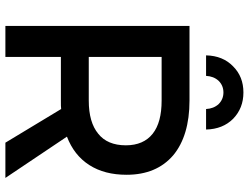

<svg xmlns="http://www.w3.org/2000/svg" viewBox="-128 -818 945 730"><g transform="rotate(90 345.0 -452.5)"><path d="M522 0H656L499 -234C546 -252 582 -280 607 -319C632 -358 644 -405 644 -461C644 -537 619 -596 570 -638C521 -679 451 -700 362 -700H78V0H196V-211H362C377 -211 387 -211 394 -212ZM362 -317H196V-594H362C417 -594 459 -583 488 -560C517 -537 532 -503 532 -458C532 -411 517 -376 488 -353C459 -329 417 -317 362 -317ZM190 -763H268C269 -782 275 -798 287 -811C299 -823 314 -829 331 -829C348 -829 363 -823 375 -811C387 -798 393 -782 394 -763H472C471 -806 457 -840 431 -866C404 -892 371 -905 331 -905C291 -905 258 -892 232 -866C205 -840 191 -806 190 -763Z"/></g></svg>

Font: Argentum Sans
Style: Regular
Weight: 400
Designer: Julieta Ulanovsky
Foundry: Julieta Ulanovsky
Version: Version 5.001;March 29, 2019;FontCreator 11.5.0.2425 64-bit